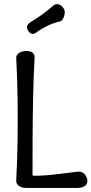

<svg xmlns="http://www.w3.org/2000/svg" viewBox="-20 -925 450 945"><path d="M109 0Q95 0 83.5 -4.5Q72 -9 65.5 -17.5Q59 -26 60 -38Q65 -134 66.5 -235.5Q68 -337 66.5 -439Q65 -541 60 -636Q59 -649 65.5 -657Q72 -665 83.5 -669.5Q95 -674 109 -674Q131 -674 141.5 -665Q152 -656 150 -636Q145 -546 143 -448.5Q141 -351 140.5 -254Q140 -157 140 -67Q140 -63 141.5 -61.5Q143 -60 147 -60Q201 -60 255 -67Q309 -74 362 -80Q377 -82 387.5 -75Q398 -68 404 -57Q410 -46 410 -34Q410 -24 404.5 -16.5Q399 -9 388 -4.5Q377 0 361 0ZM155 -763Q145 -756 135.5 -759Q126 -762 119 -773L118 -775Q111 -786 113 -795.5Q115 -805 126 -813Q155 -831 184.5 -851.5Q214 -872 243 -898Q250 -904 258.5 -904.5Q267 -905 275.5 -901Q284 -897 290 -888L294 -882Q300 -874 298.5 -860Q297 -846 291 -834Q285 -822 276 -820Q239 -811 208.5 -795.5Q178 -780 155 -763Z"/></svg>

Font: Winky Sans Light
Style: Regular
Weight: 300
Designer: Simon Atzbach
Foundry: typofactur
Version: Version 1.205